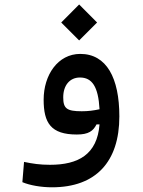

<svg xmlns="http://www.w3.org/2000/svg" viewBox="-20 -587 626 842"><path d="M208 234.4C400.4 234.4 503.4 122.6 503.4 -76.7C503.4 -245.1 447.3 -350.6 332 -350.6C233.9 -350.6 171.4 -258.3 171.4 -149.9C171.4 -47.9 203.1 2.9 316.9 2.9C368.7 2.9 388.7 -12.7 403.3 -41.5H416.5C406.2 90.8 323.2 135.7 199.2 135.7C155.3 135.7 123.5 130.9 85.4 123L78.1 211.9C111.8 226.1 161.6 234.4 208 234.4ZM416.5 -107.9C389.2 -102.1 366.7 -99.1 338.4 -99.1C272.5 -99.1 257.3 -111.3 257.3 -160.2C257.3 -212.4 285.6 -247.1 330.6 -247.1C383.8 -247.1 411.1 -207 416.5 -107.9ZM327.1 -409.7 405.8 -488.3 327.1 -567.4 248.5 -488.3Z"/></svg>

Font: Cascadia Code PL
Style: Regular
Weight: 400
Monospace: yes
Designer: Aaron Bell
Foundry: Saja Typeworks
Version: Version 2404.023